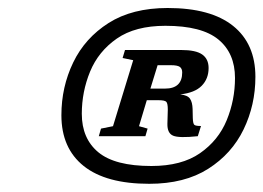

<svg xmlns="http://www.w3.org/2000/svg" viewBox="-20 -738 658 480"><path d="M399 -718Q507 -718 562.8 -673.2Q618.5 -628.5 618.5 -546Q618.5 -475.5 589 -414.5Q559.5 -353.5 500.5 -316Q441.5 -278.5 353 -278.5Q245 -278.5 189.2 -323Q133.5 -367.5 133.5 -450Q133.5 -520.5 163 -581.8Q192.5 -643 251.5 -680.5Q310.5 -718 399 -718ZM358.5 -323Q434 -323 480 -355Q526 -387 546.8 -437.5Q567.5 -488 567.5 -543Q567.5 -605 526 -639.2Q484.5 -673.5 393.5 -673.5Q318 -673.5 272 -641.5Q226 -609.5 205.2 -559Q184.5 -508.5 184.5 -453.5Q184.5 -391.5 226 -357.2Q267.5 -323 358.5 -323ZM482.5 -423 474.5 -397.5Q427.5 -392.5 412.8 -398.8Q398 -405 398.5 -428.5L399.5 -464Q399.5 -479 396 -483.2Q392.5 -487.5 376 -487.5H347L327.5 -422.5L349 -416.5L343.5 -397.5H227L232.5 -416.5L262.5 -422.5L313 -587.5L286.5 -593L292.5 -613H433Q469.5 -613 485.5 -601.8Q501.5 -590.5 501.5 -568Q501.5 -541 484.2 -523.5Q467 -506 430.5 -502Q449 -500 455 -491.2Q461 -482.5 461.5 -465.5L462 -442.5Q462.5 -428.5 466 -425.8Q469.5 -423 482.5 -423ZM407.5 -575H374L356 -516.5H392.5Q435.5 -516.5 435.5 -557Q435.5 -566.5 429.5 -570.8Q423.5 -575 407.5 -575Z"/></svg>

Font: Newsreader Caption Medium
Style: Italic
Weight: 500
Italic angle: -17°
Designer: Hugues Gentile
Foundry: Production Type
Version: Version 1.001